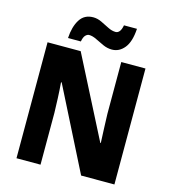

<svg xmlns="http://www.w3.org/2000/svg" viewBox="-132 -1035 1019 1142"><g transform="rotate(15 377.5 -464.5)"><path d="M679 0H474L219 -505H215Q219 -457 221 -408Q223 -359 224 -319V0H76V-714H280L534 -217H537Q535 -263 533 -310Q531 -357 530 -396V-714H679ZM187 -770Q191 -840 218.5 -884Q246 -928 301 -928Q327 -928 353 -915.5Q379 -903 403.5 -890.5Q428 -878 451 -878Q464 -878 474 -890Q484 -902 489 -929H569Q564 -848 532.5 -809.5Q501 -771 456 -771Q428 -771 401.5 -783Q375 -795 350 -807.5Q325 -820 304 -820Q293 -820 282 -809Q271 -798 266 -770Z"/></g></svg>

Font: Noto Sans Arabic SemCond ExtBd
Style: Regular
Weight: 800
Width: 4
Designer: Monotype Design Team, Nadine Chahine, Nizar Qandah and Khaled Hosny
Foundry: Monotype Imaging Inc.
Version: Version 2.012; ttfautohint (v1.8.4.7-5d5b)